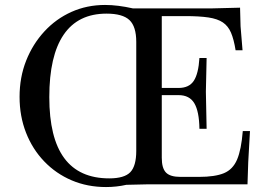

<svg xmlns="http://www.w3.org/2000/svg" viewBox="-20 -744 1064 775"><path d="M408 11Q333 11 269.5 -16Q206 -43 158.5 -92.5Q111 -142 85 -208.5Q59 -275 59 -353Q59 -432 85.5 -499Q112 -566 159 -617Q206 -668 268.5 -696Q331 -724 404 -724Q430 -724 458 -720.5Q486 -717 517 -710H574H830L949 -713L951 -638L959 -541H931Q924 -585 912.5 -612Q901 -639 879.5 -653.5Q858 -668 821.5 -673.5Q785 -679 728 -679H633V-107Q633 -65 650 -47.5Q667 -30 708 -30H783Q848 -30 884 -45Q920 -60 937 -100Q954 -140 960 -215H989L982 -90L979 0H578L490 2Q450 11 408 11ZM421 -24Q482 -24 506 -49Q530 -74 530 -135V-575Q530 -637 502.5 -663Q475 -689 410 -689Q295 -689 237 -604Q179 -519 179 -352Q179 -187 239.5 -105.5Q300 -24 421 -24ZM785 -224Q784 -294 764.5 -327Q745 -360 701 -360H617V-389H701Q743 -389 762 -417.5Q781 -446 785 -510H814L811 -374L814 -224Z"/></svg>

Font: Baskervville Medium
Style: Regular
Weight: 500
Version: Version 1.100